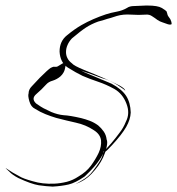

<svg xmlns="http://www.w3.org/2000/svg" viewBox="-32 -695 646 701"><path d="M589.8 -625Q594.7 -614.3 594.7 -609.4Q594.7 -605.5 591.8 -605.5Q586.9 -604.5 581.1 -606.4Q571.3 -609.4 561.5 -613.3Q551.8 -616.2 543 -622.1Q534.2 -628.9 523.4 -635.7Q513.7 -642.6 501 -641.6Q474.6 -639.6 446.3 -641.6Q418 -643.6 394.5 -636.7Q368.2 -627.9 359.4 -626Q351.6 -623 326.2 -616.2Q301.8 -607.4 282.2 -594.7Q262.7 -582 230.5 -554.7Q219.7 -543 214.8 -531.2Q209 -518.6 209 -504.9Q209 -493.2 213.9 -483.4Q218.8 -472.7 230.5 -463.9Q237.3 -455.1 275.4 -439.5Q312.5 -424.8 350.6 -408.2Q381.8 -394.5 404.3 -382.8Q426.8 -370.1 424.8 -363.3Q426.8 -365.2 396.5 -384.8Q367.2 -403.3 341.8 -409.2Q295.9 -426.8 279.3 -431.6Q263.7 -437.5 263.7 -437.5Q263.7 -437.5 279.3 -429.7Q294.9 -422.9 375 -389.6Q413.1 -369.1 428.7 -344.7Q444.3 -320.3 445.3 -284.2Q444.3 -258.8 428.7 -231.4Q413.1 -204.1 377.9 -166Q360.4 -146.5 345.7 -134.8Q331.1 -124 331.1 -123Q331.1 -123 352.5 -147.5Q373 -170.9 375 -172.9Q390.6 -191.4 404.3 -210Q418.9 -228.5 427.7 -251Q443.4 -281.2 429.7 -316.4Q416 -352.5 385.7 -370.1Q355.5 -386.7 326.2 -396.5Q296.9 -406.2 269.5 -418Q245.1 -429.7 215.8 -448.2Q187.5 -466.8 185.5 -506.8Q185.5 -544.9 212.9 -566.4Q240.2 -588.9 265.6 -603.5Q286.1 -615.2 308.6 -625Q331.1 -634.8 354.5 -642.6Q372.1 -648.4 393.6 -652.3Q415 -656.2 431.6 -666Q441.4 -672.9 457 -672.9Q471.7 -673.8 501 -674.8Q503.9 -674.8 505.9 -674.8Q543.9 -674.8 558.6 -666Q573.2 -657.2 576.2 -653.3Q578.1 -647.5 579.1 -643.6Q579.1 -638.7 589.8 -625Q589.8 -625 571.3 -625Q553.7 -626 542 -627Q542 -627 589.8 -625ZM187.5 -458Q197.3 -464.8 201.2 -464.8Q203.1 -464.8 204.1 -463.9Q208 -460 207 -453.1Q205.1 -439.5 200.2 -430.7Q195.3 -421.9 188.5 -416Q175.8 -405.3 160.2 -400.4Q145.5 -396.5 136.7 -386.7Q120.1 -368.2 100.6 -351.6Q81.1 -335 99.6 -317.4Q119.1 -303.7 127 -299.8Q133.8 -296.9 155.3 -286.1Q178.7 -276.4 200.2 -274.4Q222.7 -273.4 264.6 -263.7Q280.3 -259.8 295.9 -253.9Q311.5 -248 326.2 -237.3Q337.9 -227.5 346.7 -214.8Q355.5 -202.1 357.4 -185.5Q359.4 -181.6 359.4 -174.8Q359.4 -161.1 351.6 -137.7Q339.8 -103.5 314.5 -74.2Q290 -43.9 262.7 -31.2Q234.4 -18.6 235.4 -18.6Q235.4 -17.6 263.7 -34.2Q292 -49.8 307.6 -71.3Q336.9 -109.4 341.8 -126Q345.7 -142.6 346.7 -141.6Q343.8 -143.6 343.8 -136.7Q344.7 -130.9 331.1 -111.3Q324.2 -100.6 311.5 -85.9Q297.9 -70.3 277.3 -50.8Q243.2 -27.3 218.8 -21.5Q193.4 -15.6 160.2 -13.7Q137.7 -14.6 109.4 -18.6Q81.1 -23.4 35.2 -44.9Q12.7 -56.6 1 -69.3Q-11.7 -81.1 -11.7 -81.1Q-11.7 -82 0 -74.2Q10.7 -66.4 38.1 -51.8Q51.8 -43 87.9 -33.2Q123 -22.5 166 -24.4Q188.5 -25.4 211.9 -31.2Q234.4 -37.1 254.9 -50.8Q283.2 -67.4 299.8 -89.8Q316.4 -112.3 328.1 -136.7Q338.9 -160.2 336.9 -182.6Q334 -205.1 310.5 -219.7Q281.2 -239.3 245.1 -247.1Q210 -254.9 172.9 -264.6Q153.3 -270.5 133.8 -278.3Q114.3 -286.1 95.7 -297.9Q81.1 -304.7 75.2 -325.2Q69.3 -345.7 72.3 -353.5Q72.3 -368.2 84 -379.9Q95.7 -391.6 113.3 -411.1Q143.6 -441.4 153.3 -447.3Q162.1 -452.1 167 -451.2Q169.9 -451.2 173.8 -451.2Q177.7 -451.2 187.5 -458Q187.5 -458 183.6 -440.4Q179.7 -422.9 176.8 -411.1Q176.8 -411.1 187.5 -458Z"/></svg>

Font: Margalida Font
Style: Regular
Weight: 400
Designer: Mateu Riera. mateurierasureda@hotmail.com
Version: Version 1.0